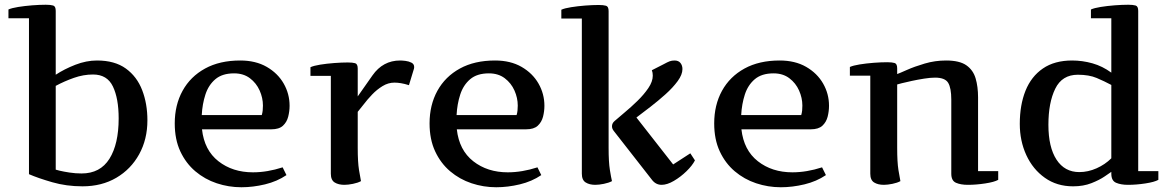

<svg xmlns="http://www.w3.org/2000/svg" viewBox="-20 -770 4934 809"><path d="M214.8 -455.1Q251 -479 297.4 -497.1Q343.8 -515.1 388.7 -515.1Q463.4 -515.1 510.3 -481.2Q557.1 -447.3 579.1 -390.1Q601.1 -333 601.1 -263.2Q601.1 -183.1 566.4 -120.1Q531.7 -57.1 470.2 -21Q408.7 15.1 327.6 15.1Q259.8 15.1 200 -2.2Q140.1 -19.5 102.1 -36.1V-692.9H15.6V-730Q29.3 -736.3 56.9 -740.7Q84.5 -745.1 116 -747.6Q147.5 -750 172.9 -750Q192.9 -750 203.9 -746.8Q214.8 -743.7 214.8 -724.1ZM372.1 -456.1Q331.5 -456.1 291.3 -441.9Q251 -427.7 214.8 -408.2V-55.2Q214.8 -54.7 231.2 -50.8Q247.6 -46.9 272.7 -43Q297.9 -39.1 323.7 -39.1Q402.3 -39.1 441.2 -101.1Q480 -163.1 480 -271Q480 -355 455.8 -405.5Q431.6 -456.1 372.1 -456.1Z M716.3 -250Q716.3 -327.6 749.3 -387.5Q782.2 -447.3 844 -481.2Q905.8 -515.1 992.2 -515.1Q1057.1 -515.1 1103.8 -488.3Q1150.4 -461.4 1175.3 -418Q1200.2 -374.5 1200.2 -324.2Q1200.2 -301.3 1194.3 -278.3Q1188.5 -255.4 1172.1 -240.2Q1155.8 -225.1 1123 -225.1H831.1Q840.8 -137.2 900.4 -90.6Q960 -43.9 1045.9 -43.9Q1106 -43.9 1170.9 -64.9L1187 -32.2Q1147.5 -5.4 1096.7 6.8Q1045.9 19 997.1 19Q943.4 19 893.1 2.2Q842.8 -14.6 803 -48.3Q763.2 -82 739.7 -132.3Q716.3 -182.6 716.3 -250ZM1083 -285.2Q1085.9 -294.9 1086.9 -304.7Q1087.9 -314.5 1087.9 -325.2Q1087.9 -357.4 1074 -388.7Q1060.1 -419.9 1033 -440.4Q1005.9 -460.9 966.3 -460.9Q916.5 -460.9 887.5 -436.3Q858.4 -411.6 845.5 -371.6Q832.5 -331.5 830.1 -285.2Z M1288.1 -486.8Q1301.8 -493.2 1329.1 -497.6Q1356.4 -502 1388.2 -504.4Q1419.9 -506.8 1445.3 -506.8Q1465.3 -506.8 1476.3 -503.7Q1487.3 -500.5 1487.3 -481V-363.8L1549.3 -452.1Q1593.3 -515.1 1666 -515.1Q1674.8 -515.1 1688.7 -513.4Q1702.6 -511.7 1713.9 -505.9Q1725.1 -500 1725.1 -487.8Q1725.1 -482.9 1724.1 -480L1703.1 -411.1Q1684.6 -417 1669.7 -419.4Q1654.8 -421.9 1642.1 -421.9Q1615.7 -421.9 1591.8 -407.2Q1567.9 -392.6 1547.9 -371.6Q1527.8 -350.6 1512.5 -330.3Q1497.1 -310.1 1487.3 -298.8V-147Q1487.3 -86.9 1492.7 -53.7Q1498 -20.5 1501 -6.8Q1487.8 0.5 1467.3 4.6Q1446.8 8.8 1431.2 8.8Q1406.2 8.8 1390.1 -1.2Q1374 -11.2 1374 -38.1V-450.2H1288.1Z M1790 -250Q1790 -327.6 1823 -387.5Q1856 -447.3 1917.7 -481.2Q1979.5 -515.1 2065.9 -515.1Q2130.9 -515.1 2177.5 -488.3Q2224.1 -461.4 2249 -418Q2273.9 -374.5 2273.9 -324.2Q2273.9 -301.3 2268.1 -278.3Q2262.2 -255.4 2245.8 -240.2Q2229.5 -225.1 2196.8 -225.1H1904.8Q1914.6 -137.2 1974.1 -90.6Q2033.7 -43.9 2119.6 -43.9Q2179.7 -43.9 2244.6 -64.9L2260.7 -32.2Q2221.2 -5.4 2170.4 6.8Q2119.6 19 2070.8 19Q2017.1 19 1966.8 2.2Q1916.5 -14.6 1876.7 -48.3Q1836.9 -82 1813.5 -132.3Q1790 -182.6 1790 -250ZM2156.7 -285.2Q2159.7 -294.9 2160.6 -304.7Q2161.6 -314.5 2161.6 -325.2Q2161.6 -357.4 2147.7 -388.7Q2133.8 -419.9 2106.7 -440.4Q2079.6 -460.9 2040 -460.9Q1990.2 -460.9 1961.2 -436.3Q1932.1 -411.6 1919.2 -371.6Q1906.2 -331.5 1903.8 -285.2Z M2345.2 -691.9V-729Q2358.9 -735.4 2386.5 -739.7Q2414.1 -744.1 2445.6 -746.6Q2477.1 -749 2502.4 -749Q2522.5 -749 2533.4 -745.8Q2544.4 -742.7 2544.4 -723.1V-147Q2544.4 -86.9 2549.8 -53.7Q2555.2 -20.5 2558.6 -6.8Q2544.9 0.5 2524.4 4.6Q2503.9 8.8 2488.3 8.8Q2463.9 8.8 2447.8 -1.2Q2431.6 -11.2 2431.6 -38.1V-691.9ZM2855.5 -479Q2855.5 -455.6 2835.4 -428.2Q2815.4 -400.9 2784.4 -373Q2753.4 -345.2 2720.5 -319.8Q2687.5 -294.4 2661.6 -274.9L2816.4 -77.1L2888.7 -124L2908.2 -94.2Q2897 -72.3 2872.3 -48.3Q2847.7 -24.4 2819.3 -7.8Q2791 8.8 2767.6 8.8Q2742.2 8.8 2725.6 -14.2L2565.4 -219.2Q2565.4 -219.2 2562 -224.6Q2558.6 -230 2558.6 -237.8Q2558.6 -250.5 2569.3 -259.8Q2585 -273.9 2611.6 -295.9Q2638.2 -317.9 2665.5 -344.5Q2692.9 -371.1 2711.7 -398.7Q2730.5 -426.3 2730.5 -451.2Q2730.5 -464.4 2726.6 -474.1Q2760.3 -490.7 2776.4 -499.5Q2792.5 -508.3 2801.5 -511.7Q2810.5 -515.1 2822.3 -515.1Q2838.9 -515.1 2847.2 -504.6Q2855.5 -494.1 2855.5 -479Z M2989.3 -250Q2989.3 -327.6 3022.2 -387.5Q3055.2 -447.3 3116.9 -481.2Q3178.7 -515.1 3265.1 -515.1Q3330.1 -515.1 3376.7 -488.3Q3423.3 -461.4 3448.2 -418Q3473.1 -374.5 3473.1 -324.2Q3473.1 -301.3 3467.3 -278.3Q3461.4 -255.4 3445.1 -240.2Q3428.7 -225.1 3396 -225.1H3104Q3113.8 -137.2 3173.3 -90.6Q3232.9 -43.9 3318.8 -43.9Q3378.9 -43.9 3443.8 -64.9L3460 -32.2Q3420.4 -5.4 3369.6 6.8Q3318.8 19 3270 19Q3216.3 19 3166 2.2Q3115.7 -14.6 3075.9 -48.3Q3036.1 -82 3012.7 -132.3Q2989.3 -182.6 2989.3 -250ZM3356 -285.2Q3358.9 -294.9 3359.9 -304.7Q3360.8 -314.5 3360.8 -325.2Q3360.8 -357.4 3346.9 -388.7Q3333 -419.9 3305.9 -440.4Q3278.8 -460.9 3239.3 -460.9Q3189.5 -460.9 3160.4 -436.3Q3131.3 -411.6 3118.4 -371.6Q3105.5 -331.5 3103 -285.2Z M3647 -451.2H3561V-487.8Q3574.7 -494.1 3602.1 -498.5Q3629.4 -502.9 3661.1 -505.4Q3692.9 -507.8 3718.3 -507.8Q3738.3 -507.8 3749.3 -504.6Q3760.3 -501.5 3760.3 -481.9V-458Q3770 -461.4 3801.3 -475.3Q3832.5 -489.3 3876.2 -502.2Q3919.9 -515.1 3966.3 -515.1Q4022.9 -515.1 4051.8 -494.9Q4080.6 -474.6 4090.8 -439.7Q4101.1 -404.8 4101.1 -359.9V-48.8H4186V-12.2Q4169.4 -2.9 4131.3 2.9Q4093.3 8.8 4058.1 8.8Q4028.3 8.8 4008.3 0.2Q3988.3 -8.3 3988.3 -38.1V-350.1Q3988.3 -399.4 3975.1 -421.1Q3961.9 -442.9 3919.9 -442.9Q3899.9 -442.9 3873.8 -438.7Q3847.7 -434.6 3822.5 -429.2Q3797.4 -423.8 3780 -419.4Q3762.7 -415 3760.3 -414.1V-147Q3760.3 -86.9 3765.6 -53.7Q3771 -20.5 3773.9 -6.8Q3760.7 0.5 3740.2 4.6Q3719.7 8.8 3704.1 8.8Q3679.2 8.8 3663.1 -1.2Q3647 -11.2 3647 -38.1Z M4662.6 -692.9H4576.7V-730Q4590.3 -736.3 4617.7 -740.7Q4645 -745.1 4676.8 -747.6Q4708.5 -750 4733.9 -750Q4753.9 -750 4764.9 -746.8Q4775.9 -743.7 4775.9 -724.1V-48.8H4860.8V-12.2Q4844.2 -2.9 4806.2 2.9Q4768.1 8.8 4732.9 8.8Q4703.1 8.8 4682.9 0.2Q4662.6 -8.3 4662.6 -38.1V-45.9Q4656.2 -41.5 4634.5 -26.6Q4612.8 -11.7 4578.9 1.7Q4544.9 15.1 4501.5 15.1Q4433.1 15.1 4382.6 -20.8Q4332 -56.6 4304.4 -116.5Q4276.9 -176.3 4276.9 -248Q4276.9 -327.6 4301 -387.7Q4325.2 -447.8 4374.3 -481.4Q4423.3 -515.1 4497.6 -515.1Q4540.5 -515.1 4583 -503.2Q4625.5 -491.2 4662.6 -463.9ZM4662.6 -412.1Q4633.3 -427.7 4601.1 -441.4Q4568.8 -455.1 4521.5 -455.1Q4455.1 -455.1 4426.3 -396.2Q4397.5 -337.4 4397.5 -244.1Q4397.5 -149.9 4431.6 -97.4Q4465.8 -44.9 4527.8 -44.9Q4564.5 -44.9 4600.3 -60.8Q4636.2 -76.7 4662.6 -103Z"/></svg>

Font: Artifika
Style: Regular
Weight: 400
Designer: Yulya Zhdanova, Ivan Petrov | Cyreal.org
Foundry: Cyreal.org
Version: Version 1.102; ttfautohint (v1.8.4.7-5d5b)